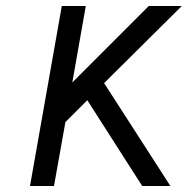

<svg xmlns="http://www.w3.org/2000/svg" viewBox="-20 -620 626 640"><path d="M548 0H454L271 -286L198 -213L160 0H80L186 -600H266L221 -345L476 -600H586L327 -343Z"/></svg>

Font: Gauge
Style: Oblique
Weight: 400
Italic angle: -80°
Designer: Daniel Pimley
Foundry: Daniel Pimley
Version: Version 2.0